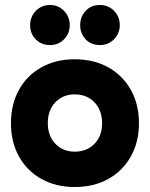

<svg xmlns="http://www.w3.org/2000/svg" viewBox="-20 -739 602 771"><path d="M280 12Q204 12 146 -20.5Q88 -53 56 -111Q24 -169 24 -244Q24 -320 56 -378Q88 -436 146 -468.5Q204 -501 280 -501Q357 -501 415 -468.5Q473 -436 505.5 -378Q538 -320 538 -244Q538 -169 505.5 -111Q473 -53 415 -20.5Q357 12 280 12ZM280 -130Q329 -130 359.5 -161.5Q390 -193 390 -244Q390 -296 359.5 -328Q329 -360 280 -360Q233 -360 202.5 -328.5Q172 -297 172 -245Q172 -193 202.5 -161.5Q233 -130 280 -130ZM101 -638Q101 -672 124 -695.5Q147 -719 181 -719Q214 -719 237 -695.5Q260 -672 260 -638Q260 -605 237.5 -581.5Q215 -558 181 -558Q146 -558 123.5 -581Q101 -604 101 -638ZM302 -638Q302 -672 324 -695.5Q346 -719 381 -719Q415 -719 438 -695.5Q461 -672 461 -638Q461 -605 438 -581.5Q415 -558 381 -558Q346 -558 324 -581Q302 -604 302 -638Z"/></svg>

Font: Gabarito
Style: Bold
Weight: 700
Designer: Leandro Assis / Alvaro Franca / Felipe Casaprima
Foundry: Naipe Foundry
Version: Version 1.000